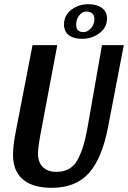

<svg xmlns="http://www.w3.org/2000/svg" viewBox="-20 -875 610 915"><path d="M226 20Q136 20 89 -20Q42 -60 42 -138Q42 -182 56 -252L135 -660H253L174 -241Q161 -171 161 -143Q161 -102 184 -79Q207 -56 249 -56Q317 -56 348 -110.5Q379 -165 396 -261L466 -660H570L495 -270Q467 -122 404.5 -51Q342 20 226 20ZM372 -690Q331 -690 308 -707.5Q285 -725 285 -758Q285 -802 320 -828.5Q355 -855 401 -855Q442 -855 466 -837Q490 -819 490 -787Q490 -744 454 -717Q418 -690 372 -690ZM391 -820Q372 -820 357.5 -801.5Q343 -783 343 -757Q343 -722 378 -722Q397 -722 413.5 -740.5Q430 -759 430 -784Q430 -801 420 -810.5Q410 -820 391 -820Z"/></svg>

Font: Sansita
Style: Italic
Weight: 400
Italic angle: -11°
Designer: Pablo Cosgaya
Foundry: Omnibus-Type
Version: Version 1.006